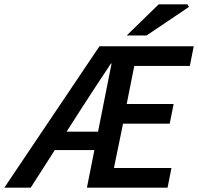

<svg xmlns="http://www.w3.org/2000/svg" viewBox="-54 -868 916 888"><path d="M-34 0 406 -654H842L824 -563H567L532 -387H749L731 -296H515L473 -91H739L721 0H348L462 -574H459Q425 -523 392.5 -473.5Q360 -424 327 -373L88 0ZM144 -174 162 -259H458L440 -174ZM532 -704 680 -848H813L820 -836L624 -704Z"/></svg>

Font: Source Sans 3 ExtraLight SemiBold
Style: Italic
Weight: 600
Italic angle: -11°
Version: Version 3.052;hotconv 1.1.0;makeotfexe 2.6.0